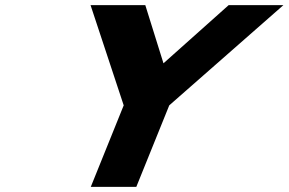

<svg xmlns="http://www.w3.org/2000/svg" viewBox="-20 -723 1114 741"><path d="M329.5 -703.1 457.4 -316.4 330.4 -1.9H506.1L633.2 -316.4L1073.7 -703.1H862.4L610.9 -478.7L540.8 -703.1Z"/></svg>

Font: Hussar
Style: BdWideOblFour
Weight: 700
Foundry: Cannot Into Space Fonts
Version: Version 2.00